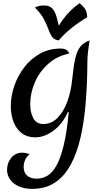

<svg xmlns="http://www.w3.org/2000/svg" viewBox="-20 -877 659 1226"><path d="M413 -162Q380 -86 322 -43Q264 0 205 0Q154 0 119 -26.5Q84 -53 66.5 -98.5Q49 -144 49 -200Q49 -264 71.5 -329Q94 -394 135.5 -448Q177 -502 235.5 -534.5Q294 -567 367 -567Q412 -567 422 -535Q343 -519 287.5 -469Q232 -419 202.5 -351Q173 -283 173 -211Q173 -158 193 -121.5Q213 -85 257 -85Q307 -85 345.5 -122.5Q384 -160 408.5 -224.5Q433 -289 441 -370Q449 -452 460 -501.5Q471 -551 492 -578Q513 -605 552 -619Q545 -575 541.5 -543Q538 -511 538 -473Q537 -339 527 -218.5Q517 -98 494 2Q471 102 431 175.5Q391 249 330.5 289Q270 329 186 329Q134 329 98 312Q62 295 43.5 267.5Q25 240 25 208Q25 164 51.5 131Q78 98 122 98Q145 98 169 108Q152 120 141.5 142.5Q131 165 131 189Q131 224 153 244Q175 264 214 264Q250 264 282 245.5Q314 227 340.5 180Q367 133 387 50Q407 -33 419 -161ZM488 -857Q498 -849 516.5 -829Q535 -809 537 -767Q475 -730 431 -693.5Q387 -657 355 -619Q326 -623 313 -641Q300 -659 290 -687.5Q280 -716 261.5 -752.5Q243 -789 203 -829Q216 -836 229.5 -839Q243 -842 261 -842Q287 -842 304 -831Q321 -820 333 -792Q345 -764 355 -713Q377 -749 406.5 -783.5Q436 -818 488 -857Z"/></svg>

Font: Merienda Medium
Style: Regular
Weight: 500
Designer: Eduardo Rodriguez Tunni
Foundry: Eduardo Rodriguez Tunni
Version: Version 2.001; ttfautohint (v1.8.4.7-5d5b)